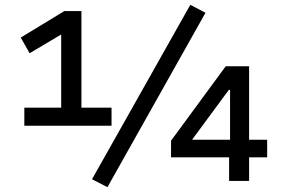

<svg xmlns="http://www.w3.org/2000/svg" viewBox="-20 -751 1182 797"><path d="M81 -229V-304H234V-624L268 -628L103 -530L66 -595L247 -705H318V-304H443V-229ZM426 26 362 -7 770 -731 833 -698ZM931 0V-98H690V-167L917 -476H1014V-171H1089V-98H1014V0ZM935 -171V-378H930L761 -149L755 -171Z"/></svg>

Font: Nunito Sans 6pt SemiBold
Style: Regular
Weight: 600
Version: Version 3.101;gftools[0.9.27]